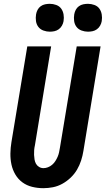

<svg xmlns="http://www.w3.org/2000/svg" viewBox="-20 -978 554 1006"><path d="M207 8Q177 8 148.5 1Q120 -6 97.5 -22.5Q75 -39 60.5 -63.5Q46 -88 40 -116Q34 -144 34.5 -174Q35 -204 40 -234L123 -735H248L163 -217Q160 -204 159 -191.5Q158 -179 158.5 -166.5Q159 -154 161 -142Q163 -130 168.5 -120Q174 -110 184.5 -103.5Q195 -97 208 -97Q219 -97 231 -101.5Q243 -106 253 -114.5Q263 -123 270 -134Q277 -145 282 -156.5Q287 -168 289.5 -180Q292 -192 294 -204L382 -735H507L417 -187Q413 -162 405 -137Q397 -112 383.5 -89Q370 -66 350 -47Q330 -28 306.5 -15Q283 -2 257.5 3Q232 8 207 8ZM441 -812Q424 -812 407.5 -818Q391 -824 381 -837Q371 -850 368.5 -867.5Q366 -885 369 -903Q371 -915 377 -926.5Q383 -938 393.5 -945.5Q404 -953 416.5 -955.5Q429 -958 441 -958Q458 -958 474.5 -952Q491 -946 500.5 -933Q510 -920 513 -902.5Q516 -885 513 -867Q511 -855 504.5 -843.5Q498 -832 487.5 -824.5Q477 -817 465 -814.5Q453 -812 441 -812ZM241 -812Q224 -812 207.5 -818Q191 -824 181 -837Q171 -850 168.5 -867.5Q166 -885 169 -903Q171 -915 177 -926.5Q183 -938 193.5 -945.5Q204 -953 216.5 -955.5Q229 -958 241 -958Q258 -958 274.5 -952Q291 -946 300.5 -933Q310 -920 313 -902.5Q316 -885 313 -867Q311 -855 304.5 -843.5Q298 -832 287.5 -824.5Q277 -817 265 -814.5Q253 -812 241 -812Z"/></svg>

Font: Iosevka Term Curly XBd Obl
Style: Regular
Weight: 800
Italic angle: -9°
Designer: Belleve Invis
Foundry: Belleve Invis
Version: Version 32.3.0